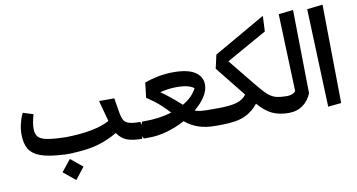

<svg xmlns="http://www.w3.org/2000/svg" viewBox="-90 -1012 2744 1474"><g transform="rotate(-10 1281.5 -275.0)"><path d="M968 -60 948 0Q874 0 830.5 -17Q787 -34 757 -79Q682 -35 603 -12.5Q524 10 407 15V16H371H336V15Q221 10 157.5 -13Q94 -36 68 -79.5Q42 -123 42 -195Q42 -235 52 -277Q62 -319 80 -356L160 -331Q141 -268 141 -220Q141 -179 160.5 -157Q180 -135 230 -125.5Q280 -116 378 -114Q491 -116 577.5 -133Q664 -150 717 -180L673 -343H792L807 -250Q815 -197 827 -173Q839 -149 868 -139.5Q897 -130 958 -130ZM302 147 375 56 468 132 396 224Z M1581 -57 1561 0H1516Q1449 0 1392.5 -18Q1336 -36 1285 -78Q1219 -42 1146 -21Q1073 0 1006 0H961L941 -58L971 -130H989Q1110 -130 1203 -160Q1166 -200 1129 -233Q1092 -266 1033 -305L1047 -421Q1094 -439 1152 -450.5Q1210 -462 1272 -462Q1385 -462 1440.5 -425.5Q1496 -389 1496 -326Q1496 -282 1466 -234.5Q1436 -187 1383 -144Q1406 -135 1433.5 -132.5Q1461 -130 1512 -130H1571ZM1302 -203Q1379 -247 1412 -313Q1393 -328 1361 -336.5Q1329 -345 1275 -345Q1212 -345 1148 -328Q1211 -285 1302 -203Z M2113 -60 2093 0Q2017 0 1963 -26Q1909 -52 1856 -114Q1814 -59 1749.5 -29.5Q1685 0 1561 0L1541 -57L1571 -130Q1657 -131 1706.5 -144.5Q1756 -158 1786 -197L1598 -432L1622 -538L2025 -769L2019 -648L1704 -471L1871 -265Q1921 -203 1951 -176Q1981 -149 2013.5 -139.5Q2046 -130 2104 -130Z M2073 -57 2103 -130Q2123 -130 2141 -137Q2159 -144 2169 -156L2147 -760L2261 -773L2271 -123Q2250 -68 2204 -34Q2158 0 2093 0Z M2398 5 2369 -760 2491 -774 2501 -5Z"/></g></svg>

Font: FiraGO Medium
Style: Italic
Weight: 500
Italic angle: -8°
Designer: bBox Type GmbH
Foundry: bBox Type GmbH
Version: Version 1.001